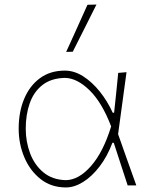

<svg xmlns="http://www.w3.org/2000/svg" viewBox="-20 -814 655 843"><path d="M269.5 9Q205 9 158.5 -27.5Q112 -64 87 -123Q62 -182 62 -249Q62 -322.5 86.2 -380.2Q110.5 -438 155.8 -471Q201 -504 264.5 -504Q306 -504 345.5 -478.8Q385 -453.5 418.5 -411.5Q452 -369.5 475 -319H481Q486.5 -369.5 491 -413.5Q495.5 -457.5 499 -494L535.5 -497Q526.5 -430 517 -361Q507.5 -292 498.5 -225Q518 -169 538.2 -112.8Q558.5 -56.5 578.5 0H540.5Q525 -47 510 -93.5Q495 -140 479.5 -187H473.5Q451 -127 417.2 -83Q383.5 -39 345 -15Q306.5 9 269.5 9ZM269.5 -23Q326 -24 379.8 -85.2Q433.5 -146.5 468 -259Q428 -364 373 -417.8Q318 -471.5 264.5 -472Q204 -470.5 166 -440.5Q128 -410.5 110.5 -360.5Q93 -310.5 93 -249Q93 -192 112.2 -140.8Q131.5 -89.5 170.8 -57Q210 -24.5 269.5 -23ZM270.5 -586Q294 -637.5 317.5 -689.5Q341 -741.5 364 -793L403.5 -794Q377.5 -742 351.5 -690.2Q325.5 -638.5 299.5 -587Z"/></svg>

Font: Commissioner Loud Thin
Style: Regular
Weight: 100
Designer: Kostas Bartsokas
Foundry: Kostas Bartsokas
Version: Version 1.000; ttfautohint (v1.8.3)